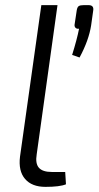

<svg xmlns="http://www.w3.org/2000/svg" viewBox="-20 -720 384 748"><path d="M306 -700H325Q347 -700 343 -678L335 -621Q326 -563 290 -496L261 -506Q280 -567 288 -608Q278 -607 273.5 -612.5Q269 -618 271 -627L279 -680Q281 -692 286.5 -696Q292 -700 306 -700ZM204 -700 123 -119Q117 -83 131.5 -66.5Q146 -50 182 -50H234L237 -2Q213 8 157 8Q104 8 77.5 -23Q51 -54 58 -110L141 -700Z"/></svg>

Font: Exo 2.0 Light
Style: Italic
Weight: 300
Italic angle: -8°
Designer: Natanael Gama
Version: Version 1.001;PS 001.001;hotconv 1.0.70;makeotf.lib2.5.58329